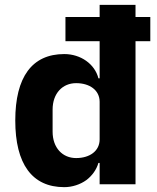

<svg xmlns="http://www.w3.org/2000/svg" viewBox="-20 -760 648 792"><path d="M391 -88H386C378 -60 360 -35 336 -17C311 1 278 12 245 12C112 12 43 -84 43 -263C43 -442 112 -537 245 -537C313 -537 371 -496 386 -437H391V-590H250V-690H391V-740H539V-690H600V-590H539V0H391ZM294 -108C350 -108 391 -137 391 -185V-340C391 -388 350 -417 294 -417C238 -417 197 -375 197 -308V-217C197 -150 238 -108 294 -108Z"/></svg>

Font: Plexus Sans Bold
Style: Regular
Weight: 700
Version: Version 2.001;PS 002.001;hotconv 1.0.70;makeotf.lib2.5.58329